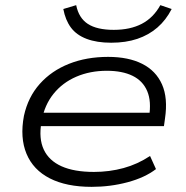

<svg xmlns="http://www.w3.org/2000/svg" viewBox="-20 -718 722 746"><path d="M336 8Q238 8 173.5 -25Q109 -58 83 -120.5Q57 -183 73 -268Q89 -341 134.5 -392Q180 -443 248 -470Q316 -497 400 -497Q479 -497 532.5 -470Q586 -443 609.5 -390Q633 -337 621 -257L617 -228H117L125 -280H585L559 -263Q569 -324 552 -364Q535 -404 495 -423.5Q455 -443 395 -443Q330 -443 276.5 -420Q223 -397 188 -353.5Q153 -310 142 -249L141 -243Q130 -180 150 -137Q170 -94 219 -72Q268 -50 345 -50Q405 -50 460 -65Q515 -80 563 -112L586 -61Q543 -28 476 -10Q409 8 336 8ZM412 -552Q356 -552 316.5 -567Q277 -582 255.5 -611Q234 -640 226 -683L276 -698Q286 -648 321.5 -625Q357 -602 422 -602Q486 -602 531 -625.5Q576 -649 603 -698L647 -683Q625 -640 591.5 -611Q558 -582 513.5 -567Q469 -552 412 -552Z"/></svg>

Font: Nunito Sans 10pt Expanded Light
Style: Italic
Weight: 300
Width: 7
Italic angle: -9°
Designer: Vernon Adams
Foundry: Vernon Adams
Version: Version 3.101;gftools[0.9.27]